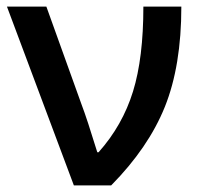

<svg xmlns="http://www.w3.org/2000/svg" viewBox="-20 -560 608 580"><path d="M203.1 0 1 -540H120.1L226.1 -245.1Q242.7 -201.7 273.9 -100.1H277.8Q350.1 -181.2 381.8 -283.7Q413.1 -384.8 413.1 -540H527.8Q527.8 -361.3 478 -237.3Q428.2 -113.8 315.9 0Z"/></svg>

Font: Open Sans
Style: SemiBold
Weight: 600
Foundry: Ascender Corporation
Version: Version 1.10